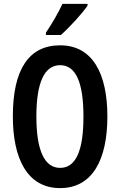

<svg xmlns="http://www.w3.org/2000/svg" viewBox="-20 -957 617 987"><path d="M430 -928V-937H301C280 -892 252 -843 216 -789V-777H293C338 -817 404 -889 430 -928ZM532 -358C532 -577 457 -724 289 -724C129 -724 46 -601 46 -359C46 -142 120 10 289 10C457 10 532 -139 532 -358ZM167 -358C167 -532 208 -622 289 -622C369 -622 409 -535 409 -358C409 -180 369 -94 289 -94C209 -94 167 -183 167 -358Z"/></svg>

Font: Noto Sans Lao Looped ExtraCondensed SemiBold
Style: Regular
Weight: 600
Width: 2
Designer: Mark Frömberg, Ben Mitchell
Foundry: The Fontpad Ltd
Version: Version 1.002